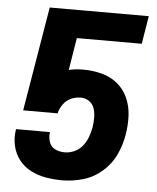

<svg xmlns="http://www.w3.org/2000/svg" viewBox="-53 -780 682 834"><g transform="rotate(5 288.0 -363.5)"><path d="M249 8Q294 8 339.5 -5Q385 -18 422.5 -50.5Q460 -83 480 -126.5Q500 -170 507 -215Q514 -256 512 -297Q510 -338 494 -374Q478 -410 448 -434.5Q418 -459 379 -469Q340 -479 298 -479Q283 -479 267.5 -477.5Q252 -476 236 -472L259 -613H542L562 -735H130L54 -280H204Q209 -301 222.5 -320Q236 -339 256.5 -348Q277 -357 298 -357Q319 -357 335.5 -345.5Q352 -334 358 -315Q364 -296 364 -275Q364 -254 361 -234Q357 -212 349.5 -191Q342 -170 327.5 -151.5Q313 -133 292 -123.5Q271 -114 249 -114Q227 -114 208 -123Q189 -132 182 -152.5Q175 -173 178 -195V-196H30V-194Q24 -158 32 -123Q40 -88 61 -61.5Q82 -35 112.5 -19.5Q143 -4 178 2Q213 8 249 8Z"/></g></svg>

Font: Iosevka Sparkle Heavy
Style: Italic
Weight: 900
Italic angle: -9°
Designer: Belleve Invis
Foundry: Belleve Invis
Version: Version 4.5.0; ttfautohint (v1.8.3)